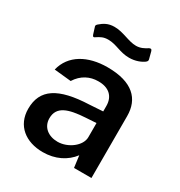

<svg xmlns="http://www.w3.org/2000/svg" viewBox="-172 -843 913 973"><g transform="rotate(30 284.5 -356.0)"><path d="M440 -647C450 -654 452 -659 450 -667L439 -709C436 -719 429 -720 421 -715C404 -704 384 -693 358 -693C313 -693 270 -722 217 -722C179 -722 157 -707 136 -689C127 -681 128 -677 131 -669L142 -634C146 -622 151 -622 159 -628C179 -641 194 -650 222 -650C270 -650 303 -623 358 -623C395 -623 424 -636 440 -647ZM218 10C291 10 350 -20 387 -69L396 0H498V-362C498 -462 436 -527 289 -527C174 -527 85 -478 62 -383L161 -373C191 -421 236 -442 283 -442C345 -443 381 -410 381 -354V-322L304 -317C124 -310 45 -258 45 -144C45 -46 118 10 218 10ZM257 -73C203 -73 162 -104 162 -156C162 -226 224 -244 318 -250L381 -254V-171C381 -121 318 -73 257 -73Z"/></g></svg>

Font: United Sans SemiBold
Style: Regular
Weight: 600
Designer: Pablo Impallari, Rodrigo Fuenzalida (Modified by Dan O. Williams)
Version: Version 1.000;PS 001.000;hotconv 1.0.88;makeotf.lib2.5.64775